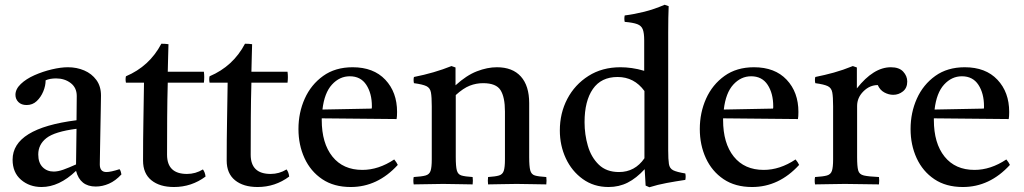

<svg xmlns="http://www.w3.org/2000/svg" viewBox="-20 -775 4310 808"><path d="M383 10Q317 10 300 -56Q229 12 155 12Q104 12 68.5 -18.5Q33 -49 33 -103Q33 -235 302 -269Q302 -293 302.5 -318Q303 -343 303 -371Q303 -406 277.5 -425.5Q252 -445 216 -445Q190 -445 172 -437Q172 -414 162 -390Q152 -366 134.5 -349.5Q117 -333 92 -333Q70 -333 57.5 -345.5Q45 -358 45 -376Q45 -400 67.5 -421.5Q90 -443 125 -458.5Q160 -474 198 -483Q236 -492 266 -492Q303 -492 334.5 -478.5Q366 -465 385.5 -438.5Q405 -412 405 -373Q405 -349 404 -310.5Q403 -272 402.5 -228.5Q402 -185 401 -146Q400 -107 400 -83Q400 -51 428 -51Q446 -51 483 -63Q487 -58 488.5 -52Q490 -46 491 -41Q466 -14 438.5 -2Q411 10 383 10ZM300 -83 302 -233Q210 -221 175.5 -194Q141 -167 141 -125Q141 -90 159.5 -71.5Q178 -53 206 -53Q224 -53 246.5 -61Q269 -69 300 -83Z M712 12Q652 12 617 -16.5Q582 -45 582 -99Q582 -187 583.5 -269Q585 -351 586 -427H510Q507 -442 510 -454Q609 -496 659 -591Q667 -591 675 -590.5Q683 -590 689 -589Q688 -563 687.5 -534Q687 -505 686 -473H838Q841 -451 838 -427H686Q684 -357 683.5 -279.5Q683 -202 683 -124Q683 -43 767 -43Q803 -43 834 -62Q843 -50 845 -32Q786 12 712 12Z M1064 12Q1004 12 969 -16.5Q934 -45 934 -99Q934 -187 935.5 -269Q937 -351 938 -427H862Q859 -442 862 -454Q961 -496 1011 -591Q1019 -591 1027 -590.5Q1035 -590 1041 -589Q1040 -563 1039.5 -534Q1039 -505 1038 -473H1190Q1193 -451 1190 -427H1038Q1036 -357 1035.5 -279.5Q1035 -202 1035 -124Q1035 -43 1119 -43Q1155 -43 1186 -62Q1195 -50 1197 -32Q1138 12 1064 12Z M1456 12Q1385 12 1336 -21Q1287 -54 1261.5 -109.5Q1236 -165 1236 -232Q1236 -301 1262.5 -360Q1289 -419 1340 -455.5Q1391 -492 1464 -492Q1552 -492 1601.5 -439.5Q1651 -387 1651 -304Q1651 -294 1650.5 -286.5Q1650 -279 1649 -274L1334 -277Q1334 -273 1334 -270Q1334 -172 1379 -116Q1424 -60 1505 -60Q1573 -60 1639 -104Q1649 -92 1654 -81Q1569 12 1456 12ZM1337 -314 1544 -318Q1545 -320 1545 -323.5Q1545 -327 1545 -328Q1545 -382 1521.5 -418Q1498 -454 1452 -454Q1409 -454 1377 -419Q1345 -384 1337 -314Z M2034 1Q2032 -15 2034 -30Q2065 -32 2080 -36.5Q2095 -41 2100 -56Q2105 -71 2105 -104V-306Q2105 -366 2086.5 -395.5Q2068 -425 2013 -425Q1984 -425 1957 -414.5Q1930 -404 1898 -375V-114Q1898 -75 1902.5 -58Q1907 -41 1922 -36.5Q1937 -32 1969 -30Q1971 -15 1969 1Q1941 1 1910.5 0Q1880 -1 1845 -1Q1813 -1 1782 0Q1751 1 1721 1Q1718 -15 1721 -30Q1755 -32 1771 -36.5Q1787 -41 1792 -56Q1797 -71 1797 -104V-328Q1797 -367 1793.5 -386Q1790 -405 1774.5 -412.5Q1759 -420 1722 -425Q1719 -439 1722 -451Q1808 -468 1880 -497L1897 -491V-416Q1943 -458 1987 -475Q2031 -492 2071 -492Q2137 -492 2172 -453Q2207 -414 2207 -341V-114Q2207 -75 2211.5 -58Q2216 -41 2231 -36.5Q2246 -32 2279 -30Q2281 -15 2279 1Q2249 1 2220.5 0Q2192 -1 2154 -1Q2117 -1 2089.5 0Q2062 1 2034 1Z M2713 13 2697 6 2693 -63Q2658 -25 2621.5 -6.5Q2585 12 2541 12Q2479 12 2432.5 -21.5Q2386 -55 2361 -109Q2336 -163 2336 -226Q2336 -299 2367.5 -359Q2399 -419 2456.5 -455.5Q2514 -492 2591 -492Q2614 -492 2639 -488.5Q2664 -485 2691 -477V-605Q2691 -636 2685 -651.5Q2679 -667 2661.5 -673.5Q2644 -680 2609 -683Q2606 -696 2609 -710Q2649 -715 2691 -725.5Q2733 -736 2777 -755L2794 -749Q2793 -727 2792.5 -699Q2792 -671 2792 -638V-142Q2792 -104 2795 -85Q2798 -66 2813 -58.5Q2828 -51 2864 -45Q2867 -32 2864 -18Q2824 -12 2786 -5Q2748 2 2713 13ZM2692 -392Q2649 -451 2579 -451Q2510 -451 2475 -400.5Q2440 -350 2440 -261Q2440 -209 2454 -161Q2468 -113 2500 -82Q2532 -51 2585 -51Q2652 -51 2692 -109Z M3145 12Q3074 12 3025 -21Q2976 -54 2950.5 -109.5Q2925 -165 2925 -232Q2925 -301 2951.5 -360Q2978 -419 3029 -455.5Q3080 -492 3153 -492Q3241 -492 3290.5 -439.5Q3340 -387 3340 -304Q3340 -294 3339.5 -286.5Q3339 -279 3338 -274L3023 -277Q3023 -273 3023 -270Q3023 -172 3068 -116Q3113 -60 3194 -60Q3262 -60 3328 -104Q3338 -92 3343 -81Q3258 12 3145 12ZM3026 -314 3233 -318Q3234 -320 3234 -323.5Q3234 -327 3234 -328Q3234 -382 3210.5 -418Q3187 -454 3141 -454Q3098 -454 3066 -419Q3034 -384 3026 -314Z M3410 1Q3407 -15 3410 -30Q3444 -32 3460 -36.5Q3476 -41 3481 -56Q3486 -71 3486 -104V-328Q3486 -367 3482.5 -386Q3479 -405 3463.5 -412.5Q3448 -420 3411 -425Q3408 -439 3411 -451Q3451 -459 3489 -469.5Q3527 -480 3569 -497L3586 -491V-403Q3656 -492 3729 -492Q3764 -492 3781 -473.5Q3798 -455 3798 -432Q3798 -405 3780 -390.5Q3762 -376 3739 -376Q3720 -376 3701.5 -386Q3683 -396 3674 -417Q3640 -417 3613.5 -390.5Q3587 -364 3587 -329V-114Q3587 -75 3591.5 -58Q3596 -41 3615.5 -36.5Q3635 -32 3679 -30Q3681 -16 3679 1Q3645 1 3609 0Q3573 -1 3535 -1Q3498 -1 3469.5 0Q3441 1 3410 1Z M4032 12Q3961 12 3912 -21Q3863 -54 3837.5 -109.5Q3812 -165 3812 -232Q3812 -301 3838.5 -360Q3865 -419 3916 -455.5Q3967 -492 4040 -492Q4128 -492 4177.5 -439.5Q4227 -387 4227 -304Q4227 -294 4226.5 -286.5Q4226 -279 4225 -274L3910 -277Q3910 -273 3910 -270Q3910 -172 3955 -116Q4000 -60 4081 -60Q4149 -60 4215 -104Q4225 -92 4230 -81Q4145 12 4032 12ZM3913 -314 4120 -318Q4121 -320 4121 -323.5Q4121 -327 4121 -328Q4121 -382 4097.5 -418Q4074 -454 4028 -454Q3985 -454 3953 -419Q3921 -384 3913 -314Z"/></svg>

Font: Tiro Bangla
Style: Regular
Weight: 400
Designer: Bangla: John Hudson & Fiona Ross. Latin: John Hudson.
Foundry: Tiro Typeworks Ltd.
Version: Version 1.60